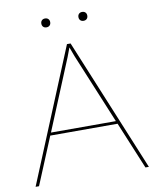

<svg xmlns="http://www.w3.org/2000/svg" viewBox="-88 -870 763 938"><g transform="rotate(-10 293.0 -401.0)"><path d="M460 -234H126L29 0H12L284 -660H302L574 0H557ZM454 -248 310 -596 293 -642 276 -597 132 -248ZM222 -780Q222 -770 216 -764Q210 -758 200 -758Q190 -758 184 -764Q178 -770 178 -780Q178 -790 184 -796Q190 -802 200 -802Q210 -802 216 -796Q222 -790 222 -780ZM406 -780Q406 -770 400 -764Q394 -758 384 -758Q374 -758 368 -764Q362 -770 362 -780Q362 -790 368 -796Q374 -802 384 -802Q394 -802 400 -796Q406 -790 406 -780Z"/></g></svg>

Font: Work Sans Hairline
Style: Regular
Weight: 400
Designer: Wei Huang
Foundry: Wei Huang
Version: Version 1.032